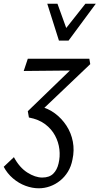

<svg xmlns="http://www.w3.org/2000/svg" viewBox="-75 -727 537 1036"><path d="M134 289Q99 289 62.5 275.5Q26 262 -5 235.5Q-36 209 -55 173L0 121Q30 177 72.5 204Q115 231 153 231Q191 231 212 210.5Q233 190 241 155Q250 118 245.5 79Q241 40 222 4.5Q203 -31 168.5 -57Q134 -83 81 -93L75 -127L343 -386L362 -347L53 -344L75 -410H407L412 -381L141 -123L138 -153Q184 -143 221 -115.5Q258 -88 283.5 -49Q309 -10 318 37Q327 84 316 134Q309 171 291.5 199.5Q274 228 249 248Q224 268 194.5 278.5Q165 289 134 289ZM243 -508 265 -554 386 -707H442L295 -508ZM243 -508 180 -707H235L290 -555L295 -508Z"/></svg>

Font: Ysabeau Office Medium
Style: Italic
Weight: 500
Italic angle: -12°
Designer: Christian Thalmann (Catharsis Fonts)
Version: Version 2.001;gftools[0.9.30]; featfreeze: tnum,lnum,ss02